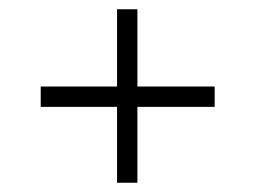

<svg xmlns="http://www.w3.org/2000/svg" viewBox="-20 -518 549 415"><path d="M233 -123V-287H68V-331H233V-498H277V-331H444V-287H277V-123Z"/></svg>

Font: Manuale Light
Style: Italic
Weight: 300
Italic angle: -11°
Version: Version 1.002